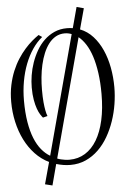

<svg xmlns="http://www.w3.org/2000/svg" viewBox="-73 -996 841 1192"><g transform="rotate(-5 347.5 -400.5)"><path d="M129.4 -472.2Q129.4 -507.8 135.7 -547.6Q142.1 -587.4 155.5 -626Q168.9 -664.6 189.2 -699.7Q209.5 -734.9 237.3 -761.5Q265.1 -788.1 300.5 -804Q335.9 -819.8 379.4 -819.8Q397 -819.8 415.5 -816.9L450.2 -945.8L494.6 -934.1L459.5 -805.2Q505.4 -787.1 539.3 -749.8Q573.2 -712.4 595.7 -662.1Q618.2 -611.8 629.4 -552Q640.6 -492.2 640.6 -429.2Q640.6 -378.4 632.1 -324.7Q623.5 -271 606.2 -220.2Q588.9 -169.4 563 -124.5Q537.1 -79.6 502.2 -45.7Q467.3 -11.7 423.6 8.1Q379.9 27.8 327.6 27.8Q306.2 27.8 284.4 24.4Q262.7 21 239.3 14.2L204.6 145L159.2 133.8L196.3 -2Q148.4 -25.4 111.1 -64.9Q73.7 -104.5 47.9 -156Q22 -207.5 8.3 -268.6Q-5.4 -329.6 -5.4 -395Q-5.4 -450.2 4.6 -497.6Q14.6 -544.9 31.2 -585Q47.9 -625 69.1 -657.7Q90.3 -690.4 113.3 -716.3Q136.2 -742.2 158.7 -761.2Q181.2 -780.3 200.2 -793L221.2 -778.8Q187.5 -751.5 160.4 -711.4Q133.3 -671.4 114 -621.6Q94.7 -571.8 84.5 -514.4Q74.2 -457 74.2 -395Q74.2 -319.8 84 -261.2Q93.8 -202.6 111.3 -159.2Q128.9 -115.7 153.3 -86.2Q177.7 -56.6 206.5 -40L405.3 -780.8Q384.3 -789.1 362.3 -789.1Q331.1 -789.1 306.2 -774.9Q281.2 -760.7 262.5 -736.1Q243.7 -711.4 230 -678.5Q216.3 -645.5 207.8 -607.9Q199.2 -570.3 195.3 -530.5Q191.4 -490.7 191.4 -452.1Q191.4 -406.2 194.3 -374.8Q197.3 -343.3 201.2 -323.7Q205.6 -300.8 211.4 -287.1L182.6 -279.8Q175.8 -287.6 166.7 -301.8Q157.7 -315.9 149.4 -338.9Q141.1 -361.8 135.3 -394.5Q129.4 -427.2 129.4 -472.2ZM557.6 -395Q557.6 -466.8 549.3 -525.4Q541 -584 526.4 -629.2Q511.7 -674.3 491.2 -706.3Q470.7 -738.3 446.3 -757.8L248.5 -19Q258.8 -14.6 271.5 -11.7Q281.7 -9.3 295.4 -7.1Q309.1 -4.9 324.2 -4.9Q378.4 -4.9 421.9 -31.7Q465.3 -58.6 495.4 -108.9Q525.4 -159.2 541.5 -231.4Q557.6 -303.7 557.6 -395Z"/></g></svg>

Font: Rochester
Style: Regular
Weight: 400
Version: Version 1.006